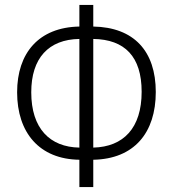

<svg xmlns="http://www.w3.org/2000/svg" viewBox="-20 -744 705 774"><path d="M356 -724H300V-637C136 -634 49 -530 49 -372C49 -209 139 -102 300 -100V10H356V-100C521 -103 608 -209 608 -373C608 -538 520 -634 356 -637ZM300 -587V-149C181 -151 106 -226 106 -372C106 -510 176 -585 300 -587ZM356 -587C483 -585 551 -516 551 -374C551 -228 478 -152 356 -149Z"/></svg>

Font: Noto Sans Display SemiCondensed Light
Style: Regular
Weight: 300
Width: 4
Designer: Monotype Design Team
Foundry: Monotype Imaging Inc.
Version: Version 1.900